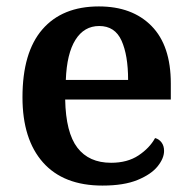

<svg xmlns="http://www.w3.org/2000/svg" viewBox="-20 -568 598 598"><path d="M299 10Q178 10 114 -62Q50 -134 50 -265Q50 -405 112 -476.5Q174 -548 288 -548Q392 -548 452 -487Q512 -426 512 -308V-258H183Q185 -155 221 -108Q257 -61 326 -61Q377 -61 411.5 -84Q446 -107 463 -138Q475 -135 483 -124.5Q491 -114 491 -98Q491 -75 471 -50Q451 -25 408.5 -7.5Q366 10 299 10ZM379 -319Q379 -396 358.5 -441.5Q338 -487 289 -487Q242 -487 215 -444Q188 -401 185 -319Z"/></svg>

Font: Noto Serif Telugu SemiBold
Style: Regular
Weight: 600
Designer: Jelle Bosma - Monotype Design Team
Foundry: Monotype Imaging Inc.
Version: Version 2.005; ttfautohint (v1.8.4.7-5d5b)